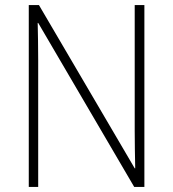

<svg xmlns="http://www.w3.org/2000/svg" viewBox="-20 -734 680 754"><path d="M547 0V-714H509V-221C509 -178 510 -120 511 -73H509L133 -714H93V0H130V-497C130 -553 129 -597 128 -644H130L507 0Z"/></svg>

Font: Noto Sans Gurmukhi UI SemiCondensed ExtraLight
Style: Regular
Weight: 200
Width: 4
Designer: Jelle Bosma - Monotype Design Team
Foundry: Monotype Imaging Inc.
Version: Version 2.004